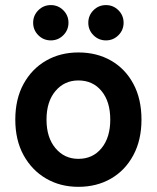

<svg xmlns="http://www.w3.org/2000/svg" viewBox="-20 -713 607 743"><path d="M283.3 10Q213.3 10 158.3 -22.1Q103.3 -54.2 71.2 -112.5Q39.2 -170.8 39.2 -250Q39.2 -330 71.2 -388.3Q103.3 -446.7 158.3 -478.3Q213.3 -510 283.3 -510Q355 -510 410 -478.3Q465 -446.7 496.2 -388.3Q527.5 -330 527.5 -250Q527.5 -170.8 495.8 -112.1Q464.2 -53.3 409.2 -21.7Q354.2 10 283.3 10ZM283.3 -98.3Q339.2 -98.3 372.9 -139.6Q406.7 -180.8 406.7 -250Q406.7 -320 372.9 -360.8Q339.2 -401.7 283.3 -401.7Q229.2 -401.7 194.6 -360.8Q160 -320 160 -250Q160 -180.8 194.6 -139.6Q229.2 -98.3 283.3 -98.3ZM390 -556.7Q361.7 -556.7 341.7 -576.7Q321.7 -596.7 321.7 -625Q321.7 -653.3 341.7 -673.3Q361.7 -693.3 390 -693.3Q418.3 -693.3 438.3 -673.3Q458.3 -653.3 458.3 -625Q458.3 -596.7 438.3 -576.7Q418.3 -556.7 390 -556.7ZM176.7 -556.7Q148.3 -556.7 128.3 -576.7Q108.3 -596.7 108.3 -625Q108.3 -653.3 128.3 -673.3Q148.3 -693.3 176.7 -693.3Q205 -693.3 225 -673.3Q245 -653.3 245 -625Q245 -596.7 225 -576.7Q205 -556.7 176.7 -556.7Z"/></svg>

Font: Funnel Sans Light SemiBold
Style: Regular
Weight: 600
Version: Version 1.000